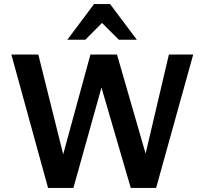

<svg xmlns="http://www.w3.org/2000/svg" viewBox="-20 -927 1008 947"><path d="M625 0 433 -658H557L739 -28H665L813 -658H933L750 0ZM217 0 36 -658H169L326 -28H254L426 -658H526L342 0ZM566 -731 465 -832 444 -907H523L655 -731ZM312 -731 444 -907H523L503 -834L401 -731Z"/></svg>

Font: Ysabeau
Style: Bold
Weight: 700
Designer: Christian Thalmann (Catharsis Fonts)
Version: Version 2.000;gftools[0.9.27.dev2+g8671c4b]